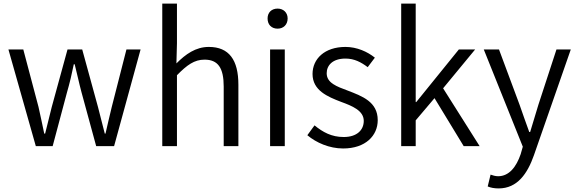

<svg xmlns="http://www.w3.org/2000/svg" viewBox="-20 -816 3220 1072"><path d="M180 0H274L354 -300C369 -352 381 -402 392 -457H397C411 -402 421 -353 435 -301L517 0H617L765 -540H686L604 -219C591 -168 581 -120 569 -70H565C552 -120 540 -168 527 -219L439 -540H357L269 -219C256 -168 244 -120 232 -70H227C217 -120 206 -168 195 -219L110 -540H27Z M886 0H968V-396C1024 -453 1065 -483 1122 -483C1197 -483 1229 -437 1229 -333V0H1311V-343C1311 -481 1259 -554 1146 -554C1072 -554 1016 -513 965 -462L968 -575V-796H886Z M1488 0H1570V-540H1488ZM1530 -656C1562 -656 1586 -678 1586 -713C1586 -746 1562 -768 1530 -768C1496 -768 1474 -746 1474 -713C1474 -678 1496 -656 1530 -656Z M1896 13C2021 13 2089 -59 2089 -145C2089 -248 2002 -279 1922 -310C1860 -333 1804 -353 1804 -407C1804 -451 1837 -489 1909 -489C1959 -489 1997 -468 2033 -441L2073 -494C2032 -527 1973 -554 1909 -554C1792 -554 1725 -487 1725 -403C1725 -311 1809 -276 1885 -247C1945 -225 2011 -199 2011 -141C2011 -91 1974 -51 1899 -51C1831 -51 1783 -78 1736 -116L1696 -61C1746 -19 1819 13 1896 13Z M2220 0H2301V-144L2406 -268L2569 0H2658L2454 -323L2633 -540H2542L2304 -246H2301V-796H2220Z M2764 236C2869 236 2925 153 2961 51L3167 -540H3087L2986 -231C2971 -183 2955 -128 2940 -79H2935C2916 -129 2898 -184 2881 -231L2766 -540H2681L2899 3L2887 45C2863 115 2823 168 2761 168C2746 168 2730 163 2719 159L2703 225C2719 232 2740 236 2764 236Z"/></svg>

Font: Noto Sans HK DemiLight
Style: Regular
Weight: 350
Designer: Ryoko NISHIZUKA 西塚涼子 (kana, bopomofo & ideographs); Paul D. Hunt (Latin, Greek & Cyrillic); Sandoll Communications 산돌커뮤니
Foundry: Adobe
Version: Version 2.004;hotconv 1.0.118;makeotfexe 2.5.65603